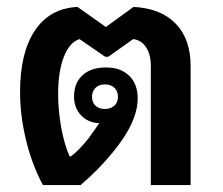

<svg xmlns="http://www.w3.org/2000/svg" viewBox="-20 -535 644 555"><path d="M104 0Q72 -60 55 -131Q38 -202 38 -269Q38 -383 81 -447Q124 -511 204 -515L286 -457L366 -515Q445 -511 488 -466.5Q531 -422 531 -344V0H416V-345Q416 -377 402.5 -398Q389 -419 365 -422L293 -371H284L210 -422Q181 -413 164.5 -370.5Q148 -328 148 -263Q148 -218 156.5 -169Q165 -120 181 -83H185Q208 -100 235 -134Q244 -146 252 -157.5Q260 -169 267 -179Q235 -180 214.5 -201.5Q194 -223 194 -256Q194 -295 218.5 -317.5Q243 -340 286 -340Q329 -340 353.5 -316Q378 -292 378 -251Q378 -182 307 -96Q285 -69 263.5 -47Q242 -25 213 0ZM283 -220Q300 -220 310.5 -229.5Q321 -239 321 -255Q321 -271 311 -281Q301 -291 283 -291Q266 -291 256 -281Q246 -271 246 -255Q246 -239 256 -229.5Q266 -220 283 -220Z"/></svg>

Font: Noto Sans Thai Looped UI Medium
Style: Regular
Weight: 500
Designer: Cadson Demak Team
Foundry: Cadson Demak Co., Ltd.
Version: Version 1.000; ttfautohint (v1.8.4.7-5d5b)